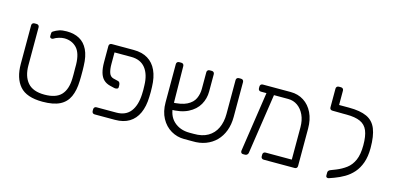

<svg xmlns="http://www.w3.org/2000/svg" viewBox="-67 -1107 3111 1515"><g transform="rotate(15 1488.5 -350.0)"><path d="M321 10Q190 10 134.5 -54Q79 -118 79 -234V-549Q79 -559 85 -565Q91 -571 101 -571H118Q128 -571 134 -565Q140 -559 140 -549V-239Q140 -149 183.5 -98.5Q227 -48 321 -48Q415 -48 457.5 -93.5Q500 -139 502 -229Q503 -239 502.5 -262Q502 -285 502 -308.5Q502 -332 502 -342Q500 -436 460.5 -477Q421 -518 359 -518Q341 -518 316.5 -511Q292 -504 274 -492Q266 -487 256.5 -491Q247 -495 247 -505V-518Q247 -527 248 -534Q249 -541 257 -546Q279 -560 303 -568Q327 -576 364 -576Q425 -576 468.5 -552Q512 -528 536.5 -477.5Q561 -427 563 -347Q564 -337 564 -311.5Q564 -286 564 -260Q564 -234 563 -224Q561 -147 537 -94.5Q513 -42 461 -16Q409 10 321 10Z M770 -513V-418Q770 -375 779.5 -347Q789 -319 815 -312L856 -302Q864 -300 868.5 -291.5Q873 -283 873 -270V-256Q873 -246 863 -242.5Q853 -239 842 -241L804 -250Q772 -258 751 -278Q730 -298 720 -333Q710 -368 710 -418V-549Q710 -559 716 -565Q722 -571 732 -571H911Q980 -571 1027 -542.5Q1074 -514 1099 -459.5Q1124 -405 1126 -327Q1127 -312 1127 -285.5Q1127 -259 1126 -244Q1124 -167 1099 -112Q1074 -57 1027 -28.5Q980 0 911 0H745Q735 0 729 -6Q723 -12 723 -22V-36Q723 -46 729 -52Q735 -58 745 -58H906Q983 -58 1022 -108.5Q1061 -159 1065 -249Q1066 -264 1066 -285.5Q1066 -307 1065 -322Q1063 -412 1023 -462.5Q983 -513 906 -513Z M1540 -54Q1609 -53 1655.5 -80Q1702 -107 1725.5 -157Q1749 -207 1749 -272V-549Q1749 -559 1755 -565Q1761 -571 1771 -571H1788Q1798 -571 1804 -565Q1810 -559 1810 -549V-265Q1810 -202 1791 -151.5Q1772 -101 1737 -65.5Q1702 -30 1653 -11.5Q1604 7 1544 5H1477Q1419 5 1369.5 -24Q1320 -53 1290.5 -107.5Q1261 -162 1261 -237V-549Q1261 -559 1267 -565Q1273 -571 1283 -571H1300Q1310 -571 1316 -565Q1322 -559 1322 -549L1326 -234Q1326 -147 1376.5 -100.5Q1427 -54 1505 -54ZM1304 -192 1301 -249Q1386 -251 1431 -274Q1476 -297 1493 -334Q1510 -371 1510 -413V-549Q1510 -559 1516 -565Q1522 -571 1532 -571H1549Q1559 -571 1565 -565Q1571 -559 1571 -549V-408Q1571 -350 1543 -300.5Q1515 -251 1456 -221Q1397 -191 1304 -192Z M2189 -513H1966Q1956 -513 1950 -519Q1944 -525 1944 -535V-549Q1944 -559 1950 -565Q1956 -571 1966 -571H2194Q2254 -571 2301 -541Q2348 -511 2374.5 -456Q2401 -401 2401 -327V-22Q2401 -12 2395 -6Q2389 0 2379 0H2126Q2116 0 2110 -6Q2104 -12 2104 -22V-36Q2104 -46 2110 -52Q2116 -58 2126 -58H2340V-322Q2340 -379 2320 -422Q2300 -465 2266 -489Q2232 -513 2189 -513ZM1956 0Q1947 0 1942 -6.5Q1937 -13 1938 -23L2014 -532Q2016 -542 2023 -547Q2030 -552 2039 -550L2056 -547Q2066 -546 2071 -539Q2076 -532 2074 -523L1999 -23Q1998 -13 1990.5 -6.5Q1983 0 1974 0Z M2660 8Q2651 11 2643.5 7Q2636 3 2636 -7V-32Q2636 -40 2641 -46.5Q2646 -53 2657 -57L2698 -73Q2743 -91 2779 -118Q2815 -145 2835.5 -191.5Q2856 -238 2856 -314Q2856 -388 2838 -431.5Q2820 -475 2778 -494Q2736 -513 2665 -513H2631Q2621 -513 2615 -519Q2609 -525 2609 -535V-549Q2609 -559 2615 -565Q2621 -571 2631 -571H2670Q2762 -571 2816 -546Q2870 -521 2893.5 -463Q2917 -405 2917 -307Q2917 -237 2899 -186.5Q2881 -136 2850.5 -101.5Q2820 -67 2781.5 -44.5Q2743 -22 2702 -7ZM2648 -513 2550 -514Q2540 -514 2534 -519.5Q2528 -525 2528 -535V-688Q2528 -698 2534 -704Q2540 -710 2550 -710H2567Q2577 -710 2583 -704Q2589 -698 2589 -688V-571H2651Z"/></g></svg>

Font: Rubik Light
Style: Regular
Weight: 300
Designer: Hubert and Fischer
Foundry: Hubert and Fischer
Version: Version 2.300;gftools[0.9.30]